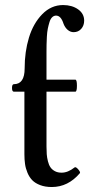

<svg xmlns="http://www.w3.org/2000/svg" viewBox="-20 -732 355 764"><path d="M186 12.2Q159.7 12.2 139.9 4.6Q120.1 -2.9 108.4 -14.9Q96.7 -26.9 89.4 -44.4Q82 -62 79.6 -79.6Q77.1 -97.2 77.1 -118.2V-367.2H35.2Q27.8 -367.2 27.8 -382.1Q27.8 -397 35.2 -397Q78.1 -397 78.1 -460Q78.1 -525.9 95.2 -582.3Q112.3 -638.7 147.9 -675.3Q183.6 -711.9 231 -711.9Q266.6 -711.9 290.8 -694.8Q314.9 -677.7 314.9 -649.9Q314.9 -630.4 303.2 -617.2Q291.5 -604 272.9 -604Q260.3 -604 249.5 -613Q238.8 -622.1 232.9 -637.2Q222.7 -669.9 203.1 -669.9Q194.3 -669.9 187.5 -663.3Q180.7 -656.7 176.8 -643.8Q172.9 -630.9 170.2 -617.9Q167.5 -605 166.5 -585.9Q165.5 -566.9 165.3 -554.7Q165 -542.5 165 -524.9V-415H279.8Q286.1 -415 286.1 -391.1Q286.1 -367.2 279.8 -367.2H165V-149.9Q165 -131.8 166 -118.4Q167 -105 170.7 -90.3Q174.3 -75.7 180.7 -66.4Q187 -57.1 198.2 -51Q209.5 -44.9 225.1 -44.9Q250.5 -44.9 276.9 -65.9Q281.7 -69.3 291.3 -58.1Q300.8 -46.9 297.9 -43Q251 12.2 186 12.2Z"/></svg>

Font: Junicode SmCond Medium
Style: Regular
Weight: 500
Width: 4
Designer: Peter S. Baker
Version: Version 2.206